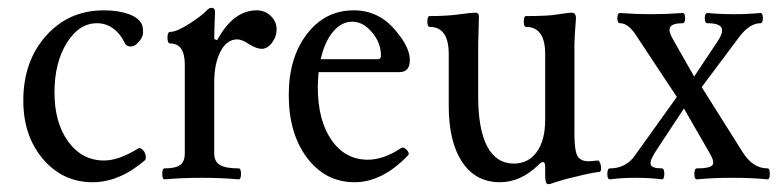

<svg xmlns="http://www.w3.org/2000/svg" viewBox="-20 -451 1973 487"><path d="M214.8 11.2Q139.2 11.2 89.1 -47.6Q39.1 -106.4 39.1 -195.8Q39.1 -295.4 96.7 -360.1Q154.3 -424.8 243.2 -424.8Q279.8 -424.8 306.2 -415.3Q332.5 -405.8 339.8 -389.2Q342.8 -383.3 342.8 -368.2Q342.8 -357.4 332.3 -345.2Q321.8 -333 312 -333Q300.3 -333 295.9 -342.8Q285.2 -365.7 266.8 -378.9Q248.5 -392.1 226.1 -392.1Q180.2 -392.1 149.2 -341.8Q118.2 -291.5 118.2 -216.8Q118.2 -139.6 153.1 -91.8Q188 -43.9 244.1 -43.9Q281.2 -43.9 330.1 -74.2Q334.5 -77.6 340.8 -72Q347.2 -66.4 349.1 -58.6Q351.1 -50.8 348.1 -44.9Q283.2 11.2 214.8 11.2Z M397.5 3.9Q391.6 3.9 391.6 -10Q391.6 -23.9 397.5 -23.9Q424.3 -23.9 436.5 -32.2Q448.7 -40.5 448.7 -62V-287.1Q448.7 -340.8 411.6 -340.8Q404.8 -340.8 404.8 -355.5Q404.8 -370.1 411.6 -370.1Q428.2 -370.1 460.4 -390.9Q492.7 -411.6 504.4 -424.8Q510.7 -431.2 516.6 -431.2Q525.4 -431.2 525.4 -419.9Q523.4 -374 523.4 -352.1L530.8 -349.1Q571.8 -424.8 631.3 -424.8Q652.3 -424.8 667 -410.4Q681.6 -396 681.6 -377Q681.6 -357.9 669.9 -342.5Q658.2 -327.1 643.6 -327.1Q630.9 -327.1 610.4 -339.8Q593.3 -351.1 581.5 -351.1Q555.2 -351.1 539.3 -320.3Q523.4 -289.6 523.4 -243.2V-62Q523.4 -40.5 538.3 -32.2Q553.2 -23.9 585.4 -23.9Q591.3 -23.9 591.3 -10Q591.3 3.9 585.4 3.9Q542.5 0 491.7 0Q440.4 0 397.5 3.9Z M879.4 11.2Q805.7 11.2 759 -50.5Q712.4 -112.3 712.4 -210Q712.4 -304.7 758.5 -364.7Q804.7 -424.8 877.4 -424.8Q942.4 -424.8 985.4 -371.1Q1019.5 -330.6 1019.5 -298.8Q1019.5 -268.1 993.2 -268.1H788.1Q786.1 -243.7 786.1 -230Q786.1 -146 820.8 -95.9Q855.5 -45.9 913.1 -45.9Q952.6 -45.9 997.1 -75.2Q1003.4 -79.6 1011.5 -71Q1019.5 -62.5 1015.1 -57.1Q949.7 11.2 879.4 11.2ZM793.5 -300.8H938.5Q946.3 -300.8 946.3 -310.1Q946.3 -342.3 923.6 -369.1Q900.9 -396 873.5 -396Q846.2 -396 824.7 -370.4Q803.2 -344.7 793.5 -300.8Z M1370.1 16.1Q1362.8 16.1 1362.8 -5.9V-27.8Q1362.8 -40 1356.9 -40Q1353 -40 1345.2 -32.2Q1300.3 11.2 1248 11.2Q1186.5 11.2 1152.3 -40Q1118.2 -91.3 1118.2 -182.1V-314Q1118.2 -382.8 1069.8 -382.8Q1064 -382.8 1064 -396.5Q1064 -410.2 1069.8 -410.2Q1114.7 -410.2 1147.9 -415Q1177.2 -418.9 1185.1 -418.9Q1194.8 -418.9 1194.8 -409.2Q1192.9 -349.6 1192.9 -338.9V-206.1Q1192.9 -123 1215.8 -79.6Q1238.8 -36.1 1283.2 -36.1Q1320.3 -36.1 1341.6 -65.7Q1362.8 -95.2 1362.8 -147V-314Q1362.8 -382.8 1314 -382.8Q1308.6 -382.8 1308.6 -396.5Q1308.6 -410.2 1314 -410.2Q1374 -410.2 1397.9 -415Q1423.3 -418.9 1430.2 -418.9Q1440.9 -418.9 1440.9 -404.8Q1437 -353 1437 -338.9V-112.8Q1437 -70.3 1444.3 -56.2Q1451.7 -42 1473.1 -42Q1479.5 -42 1495.1 -43.9Q1499 -44.9 1502 -37.8Q1504.9 -30.8 1504.6 -23.2Q1504.4 -15.6 1501 -15.1Q1479 -12.7 1437 -2Q1409.7 3.9 1377 15.1Q1374 16.1 1370.1 16.1Z M1526.9 3.9Q1520.5 3.9 1520.5 -10Q1520.5 -23.9 1526.9 -23.9Q1567.9 -23.9 1590.8 -57.1L1696.8 -205.1L1595.7 -357.9Q1574.7 -392.1 1552.7 -392.1Q1545.9 -392.1 1545.9 -405Q1545.9 -418 1552.7 -418Q1592.8 -415 1631.8 -415Q1670.9 -415 1711.4 -418Q1717.8 -418 1717.8 -405Q1717.8 -392.1 1711.4 -392.1Q1686 -392.1 1680.2 -382.6Q1674.3 -373 1686.5 -352.1L1740.7 -256.8L1798.8 -344.2Q1815.9 -369.1 1810.1 -380.6Q1804.2 -392.1 1774.4 -392.1Q1767.6 -392.1 1767.6 -405Q1767.6 -418 1774.4 -418Q1807.1 -415 1841.8 -415Q1876 -415 1908.7 -418Q1915 -418 1915 -405Q1915 -392.1 1908.7 -392.1Q1881.8 -392.1 1855.5 -357.9L1759.8 -230L1863.8 -64.9Q1889.6 -23.9 1926.8 -23.9Q1932.6 -23.9 1932.6 -10Q1932.6 3.9 1926.8 3.9Q1887.2 0 1837.4 0Q1787.1 0 1747.6 3.9Q1741.2 3.9 1741.2 -10Q1741.2 -23.9 1747.6 -23.9Q1780.3 -23.9 1786.9 -32Q1793.5 -40 1779.8 -63L1714.8 -175.8L1645.5 -70.8Q1627.4 -43.9 1630.4 -33.9Q1633.3 -23.9 1658.7 -23.9Q1665 -23.9 1665 -10Q1665 3.9 1658.7 3.9Q1629.4 0 1592.8 0Q1556.2 0 1526.9 3.9Z"/></svg>

Font: Junicode SmCond
Style: Regular
Weight: 400
Width: 4
Designer: Peter S. Baker
Version: Version 2.206